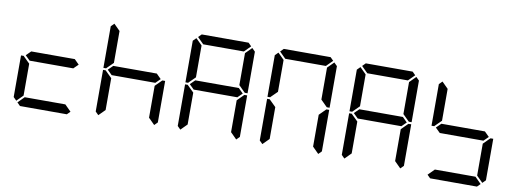

<svg xmlns="http://www.w3.org/2000/svg" viewBox="-73 -1441 5042 1881"><g transform="rotate(10 2448.0 -500.0)"><path d="M130 -45 99 -76V-490H126L130 -485L192 -424V-107ZM671 -499 624 -453V-454H192V-453L144 -500L192 -547V-546H624ZM672 -31 641 0H175L144 -31L206 -93H610Z M946 -45 915 -76V-490H942L946 -485L1008 -424V-107ZM946 -515 942 -510H915V-924L946 -955L1008 -893V-576ZM1487 -499 1440 -453V-454H1008V-453L960 -500L1008 -547V-546H1440ZM1501 -485 1506 -489H1533V-76L1502 -45L1440 -107V-424Z M1762 -45 1731 -76V-490H1758L1762 -485L1824 -424V-107ZM1762 -515 1758 -510H1731V-924L1762 -955L1824 -893V-576ZM1776 -969 1807 -1000H2273L2304 -969L2242 -907H1838ZM2303 -499 2256 -453V-454H1824V-453L1776 -500L1824 -547V-546H2256ZM2317 -485 2322 -489H2349V-76L2318 -45L2256 -107V-424ZM2318 -955 2349 -924V-510H2322L2317 -514L2256 -575V-893Z M2578 -45 2547 -76V-490H2574L2578 -485L2640 -424V-107ZM2578 -515 2574 -510H2547V-924L2578 -955L2640 -893V-576ZM2592 -969 2623 -1000H3089L3120 -969L3058 -907H2654ZM3133 -485 3138 -489H3165V-76L3134 -45L3072 -107V-424ZM3134 -955 3165 -924V-510H3138L3133 -514L3072 -575V-893Z M3394 -45 3363 -76V-490H3390L3394 -485L3456 -424V-107ZM3394 -515 3390 -510H3363V-924L3394 -955L3456 -893V-576ZM3408 -969 3439 -1000H3905L3936 -969L3874 -907H3470ZM3935 -499 3888 -453V-454H3456V-453L3408 -500L3456 -547V-546H3888ZM3949 -485 3954 -489H3981V-76L3950 -45L3888 -107V-424ZM3950 -955 3981 -924V-510H3954L3949 -514L3888 -575V-893Z M4210 -515 4206 -510H4179V-924L4210 -955L4272 -893V-576ZM4751 -499 4704 -453V-454H4272V-453L4224 -500L4272 -547V-546H4704ZM4765 -485 4770 -489H4797V-76L4766 -45L4704 -107V-424ZM4752 -31 4721 0H4255L4224 -31L4286 -93H4690Z"/></g></svg>

Font: DSEG7 Classic
Style: Regular
Weight: 400
Designer: Keshikan(Twitter:@keshinomi_88pro)
Version: Version 0.46